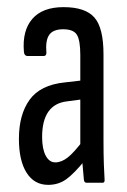

<svg xmlns="http://www.w3.org/2000/svg" viewBox="-20 -512 356 538"><path d="M222 0Q216 0 215 -9Q213 -27 211 -54.5Q209 -82 209 -101L205 -106V-358Q205 -399 195.5 -414.5Q186 -430 157 -430Q129 -430 118 -414.5Q107 -399 110 -364Q110 -355 102 -355H58Q48 -355 47 -367Q42 -426 70.5 -459Q99 -492 158 -492Q219 -492 244.5 -463Q270 -434 270 -360V-120Q270 -80 271 -52Q272 -24 273 -10Q274 0 268 0ZM115 6Q76 6 54.5 -28Q33 -62 33 -123Q33 -191 63 -232.5Q93 -274 161 -281L213 -287V-234L168 -228Q133 -224 115.5 -199Q98 -174 98 -128Q98 -95 108 -76Q118 -57 135 -57Q152 -57 169.5 -70.5Q187 -84 215 -121L218 -63Q188 -26 166 -10Q144 6 115 6Z"/></svg>

Font: Sofia Sans Extra Condensed
Style: Regular
Weight: 400
Designer: Botio Nikoltchev, Ani Petrova
Foundry: lettersoup
Version: Version 4.101